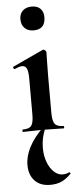

<svg xmlns="http://www.w3.org/2000/svg" viewBox="-60 -644 382 948"><g transform="rotate(-5 131.5 -170.5)"><path d="M39 0Q36 0 36 -6Q36 -12 39 -12Q70 -12 81 -26.5Q92 -41 92 -81V-260Q92 -293 85.5 -308.5Q79 -324 62 -324Q55 -324 45.5 -321Q36 -318 25 -313Q21 -312 18.5 -318Q16 -324 19 -325L170 -395Q172 -396 173 -396Q178 -396 183 -391Q188 -386 188 -382Q188 -370 187 -342Q186 -314 186 -262V-81Q186 -41 197.5 -26.5Q209 -12 240 -12Q243 -12 243 -6Q243 0 240 0Q220 0 194 -1Q168 -2 139 -2Q111 -2 85 -1Q59 0 39 0ZM135 -495Q107 -495 90.5 -511Q74 -527 74 -556Q74 -582 90.5 -597.5Q107 -613 135 -613Q163 -613 178 -597.5Q193 -582 193 -556Q193 -495 135 -495ZM150 272Q101 272 73.5 243Q46 214 46 165Q46 121 69.5 76Q93 31 140 -15L150 -10Q139 15 134 38.5Q129 62 129 88Q129 125 140.5 156.5Q152 188 172 207Q192 226 215 226Q225 226 233 224Q241 222 246 219Q249 217 252.5 221Q256 225 253 227Q229 251 205.5 261.5Q182 272 150 272Z"/></g></svg>

Font: Cormorant Infant Light
Style: Regular
Weight: 300
Designer: Christian Thalmann (Catharsis Fonts)
Foundry: Catharsis Fonts
Version: Version 4.001